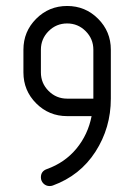

<svg xmlns="http://www.w3.org/2000/svg" viewBox="-20 -626 452 646"><path d="M352.9 -458.8V-294.1Q352.9 -195.9 301.2 -115.6Q249.4 -35.3 157.6 -1.8Q152.4 0 147.1 0Q134.7 0 126.2 -8.5Q117.6 -17.1 117.6 -29.4Q117.6 -50 137.6 -57.1Q198.2 -78.8 237.1 -125.9Q275.9 -172.9 288.2 -235.3H205.9Q144.7 -235.3 101.8 -278.2Q58.8 -321.2 58.8 -382.4V-458.8Q58.8 -520 101.8 -562.9Q144.7 -605.9 205.9 -605.9Q267.1 -605.9 310 -562.9Q352.9 -520 352.9 -458.8ZM117.6 -458.8V-382.4Q117.6 -345.9 143.5 -320Q169.4 -294.1 205.9 -294.1H294.1V-458.8Q294.1 -495.3 268.2 -521.2Q242.4 -547.1 205.9 -547.1Q169.4 -547.1 143.5 -521.2Q117.6 -495.3 117.6 -458.8Z"/></svg>

Font: OpenGost Type B TT
Style: Regular
Weight: 400
Version: Version 0.3